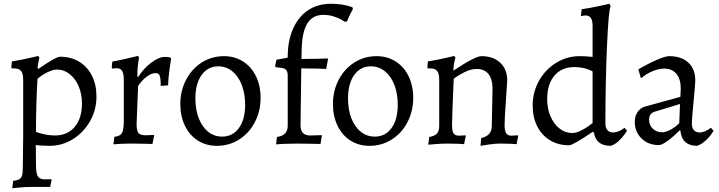

<svg xmlns="http://www.w3.org/2000/svg" viewBox="-20 -762 3814 1019"><path d="M101 126Q101 84 102 54L103 -40V-338Q103 -372 92 -385.5Q81 -399 54 -399H43L40 -403L43 -436Q86 -443 128.5 -452.5Q171 -462 183 -465L189 -457Q188 -452 184.5 -435.5Q181 -419 179 -403L183 -396Q277 -461 299 -461Q356 -461 400 -434.5Q444 -408 468 -360Q492 -312 492 -250Q492 -179 458 -119Q424 -59 367 -23.5Q310 12 243 12Q221 12 199.5 10.5Q178 9 170 8L171 111Q171 157 180.5 173.5Q190 190 218 190L252 189L254 192L246 230H151Q115 230 84.5 233Q54 236 45 237L50 198Q72 195 82.5 189Q93 183 97 169Q101 155 101 126ZM271 -43Q338 -43 376.5 -88.5Q415 -134 415 -213Q415 -263 397.5 -304Q380 -345 349.5 -369Q319 -393 283 -393Q263 -393 234 -379.5Q205 -366 179 -344Q171 -213 171 -62Q191 -54 218.5 -48.5Q246 -43 271 -43Z M637 -119V-339Q637 -372 628 -386Q619 -400 599 -400Q591 -400 585.5 -399Q580 -398 578 -397L573 -404L576 -435Q614 -442 656.5 -452Q699 -462 711 -465L718 -459Q716 -450 712 -417.5Q708 -385 709 -356L713 -353Q743 -400 783.5 -430Q824 -460 854 -460Q868 -460 875.5 -458.5Q883 -457 885 -456L888 -452Q886 -438 879.5 -392.5Q873 -347 872 -309L833 -306Q833 -347 827.5 -360.5Q822 -374 806 -374Q784 -374 759 -355.5Q734 -337 713 -306Q712 -277 709 -210Q706 -143 705 -102Q705 -68 715 -56Q725 -44 753 -44Q766 -44 779 -45Q792 -46 797 -46L798 -42L789 2Q779 2 749 1Q719 0 687 0Q650 0 620 1.5Q590 3 582 4L587 -36Q617 -39 627 -55.5Q637 -72 637 -119Z M937 -210Q937 -280 967.5 -338.5Q998 -397 1051 -430.5Q1104 -464 1169 -464Q1225 -464 1269.5 -436Q1314 -408 1338.5 -357.5Q1363 -307 1363 -242Q1363 -172 1332.5 -113.5Q1302 -55 1249 -21.5Q1196 12 1131 12Q1074 12 1030 -16Q986 -44 961.5 -94.5Q937 -145 937 -210ZM1281 -206Q1281 -265 1263 -311.5Q1245 -358 1212.5 -384Q1180 -410 1139 -410Q1083 -410 1050 -364Q1017 -318 1017 -239Q1017 -180 1035 -134Q1053 -88 1085 -62.5Q1117 -37 1159 -37Q1215 -37 1248 -82.5Q1281 -128 1281 -206Z M1507 -456V-460Q1507 -546 1535.5 -610Q1564 -674 1615.5 -708Q1667 -742 1737 -742Q1767 -742 1792.5 -738Q1818 -734 1832.5 -729.5Q1847 -725 1851 -723L1853 -714Q1850 -709 1840.5 -690.5Q1831 -672 1822 -649L1811 -646Q1807 -649 1791.5 -658Q1776 -667 1750.5 -675Q1725 -683 1696 -683Q1639 -683 1611 -637.5Q1583 -592 1581 -498L1580 -449Q1632 -449 1669 -450Q1706 -451 1718 -452L1721 -449L1711 -396Q1700 -397 1664.5 -398Q1629 -399 1579 -399L1575 -98Q1575 -70 1587.5 -56.5Q1600 -43 1626 -43Q1650 -43 1665.5 -44Q1681 -45 1686 -45L1688 -41L1681 2Q1667 2 1630 1Q1593 0 1557 0Q1522 0 1488.5 1.5Q1455 3 1445 4L1450 -35Q1507 -43 1507 -94V-364Q1506 -388 1493.5 -395.5Q1481 -403 1444 -405L1440 -411L1447 -445Z M1747 -210Q1747 -280 1777.5 -338.5Q1808 -397 1861 -430.5Q1914 -464 1979 -464Q2035 -464 2079.5 -436Q2124 -408 2148.5 -357.5Q2173 -307 2173 -242Q2173 -172 2142.5 -113.5Q2112 -55 2059 -21.5Q2006 12 1941 12Q1884 12 1840 -16Q1796 -44 1771.5 -94.5Q1747 -145 1747 -210ZM2091 -206Q2091 -265 2073 -311.5Q2055 -358 2022.5 -384Q1990 -410 1949 -410Q1893 -410 1860 -364Q1827 -318 1827 -239Q1827 -180 1845 -134Q1863 -88 1895 -62.5Q1927 -37 1969 -37Q2025 -37 2058 -82.5Q2091 -128 2091 -206Z M2590 -94 2594 -292Q2594 -342 2572.5 -369Q2551 -396 2511 -396Q2479 -396 2446 -379.5Q2413 -363 2388 -344Q2379 -137 2379 -98Q2379 -67 2387 -54.5Q2395 -42 2415 -42Q2426 -42 2436 -43Q2446 -44 2450 -44L2452 -40L2443 3Q2434 2 2408 1Q2382 0 2352 0Q2326 0 2294.5 2.5Q2263 5 2253 6L2258 -35Q2287 -40 2299 -53Q2311 -66 2311 -94V-338Q2311 -372 2300 -385.5Q2289 -399 2262 -399H2251L2248 -403L2251 -436Q2294 -443 2336.5 -452.5Q2379 -462 2391 -465L2397 -457Q2395 -451 2391 -431.5Q2387 -412 2386 -391L2388 -388Q2502 -464 2535 -464Q2598 -464 2635 -429Q2672 -394 2672 -335Q2672 -325 2666 -243Q2658 -139 2658 -98Q2658 -69 2666 -55.5Q2674 -42 2693 -42Q2704 -42 2714 -43Q2724 -44 2728 -44L2730 -40L2722 3Q2713 2 2688 1Q2663 0 2633 0Q2607 0 2573.5 5Q2540 10 2530 12L2534 -29Q2564 -37 2577 -52.5Q2590 -68 2590 -94Z M3000 9Q2943 9 2899 -17.5Q2855 -44 2831 -92Q2807 -140 2807 -202Q2807 -273 2840.5 -333Q2874 -393 2931.5 -428.5Q2989 -464 3056 -464Q3088 -464 3125 -460V-626Q3125 -680 3088 -680Q3081 -680 3073 -678.5Q3065 -677 3063 -676L3067 -713Q3110 -719 3156 -729Q3202 -739 3215 -742L3221 -729Q3210 -712 3201.5 -518Q3193 -324 3193 -105Q3193 -83 3204 -71Q3215 -59 3234 -59Q3248 -59 3261.5 -64.5Q3275 -70 3283.5 -76Q3292 -82 3294 -84L3308 -68Q3305 -63 3293 -46.5Q3281 -30 3261.5 -12Q3242 6 3221 12Q3143 12 3132 -59L3125 -62Q3021 9 3000 9ZM3028 -406Q2961 -406 2922.5 -360.5Q2884 -315 2884 -236Q2884 -186 2901.5 -145Q2919 -104 2949.5 -80Q2980 -56 3016 -56Q3037 -56 3061.5 -68Q3086 -80 3103 -92.5Q3120 -105 3125 -109V-383Q3122 -385 3110 -390.5Q3098 -396 3076.5 -401Q3055 -406 3028 -406Z M3505 -398Q3477 -398 3443 -384Q3409 -370 3385 -348L3380 -351L3368 -394Q3419 -424 3465.5 -444Q3512 -464 3531 -464Q3596 -464 3633 -430Q3670 -396 3670 -335Q3670 -313 3663 -245Q3652 -135 3652 -105Q3652 -83 3663 -71Q3674 -59 3693 -59Q3707 -59 3723.5 -66Q3740 -73 3753 -84L3767 -68Q3751 -40 3726.5 -17.5Q3702 5 3680 12Q3599 12 3591 -69L3587 -70Q3551 -34 3521.5 -13Q3492 8 3477 8Q3421 8 3385 -27Q3349 -62 3349 -116Q3349 -145 3363.5 -167Q3378 -189 3402 -196L3591 -248L3593 -292Q3593 -342 3570 -370Q3547 -398 3505 -398ZM3425 -127Q3425 -98 3444.5 -79Q3464 -60 3494 -60Q3513 -60 3538.5 -73.5Q3564 -87 3585 -108L3589 -210L3454 -169Q3425 -160 3425 -127Z"/></svg>

Font: Sahitya
Style: Regular
Weight: 400
Designer: Juan Pablo del Peral
Foundry: Juan Pablo del Peral (http://www.huertatipografica.com)
Version: Version 1.001;PS 001.000;hotconv 1.0.70;makeotf.lib2.5.58329